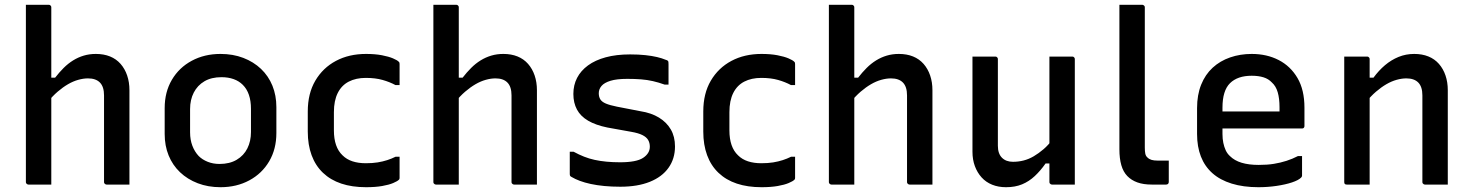

<svg xmlns="http://www.w3.org/2000/svg" viewBox="-20 -770 6140 801"><path d="M99 0Q96 0 93.5 -1.5Q91 -3 89.5 -5Q88 -7 88 -11Q88 -91 88 -171Q88 -251 88 -331.5Q88 -412 88 -492Q88 -572 88 -651Q88 -682 88 -707.5Q88 -733 88 -750Q106 -750 122 -750Q138 -750 153 -750Q168 -750 183 -750Q187 -750 189 -748.5Q191 -747 192.5 -745Q194 -743 194 -739Q194 -647 194 -554.5Q194 -462 194 -369.5Q194 -277 194 -184.5Q194 -92 194 0Q177 0 162 0Q147 0 131.5 0Q116 0 99 0ZM178 -343V-446H210Q227 -468 245.5 -486.5Q264 -505 285 -518Q306 -531 329.5 -538Q353 -545 380 -545Q413 -545 439 -534.5Q465 -524 483 -503.5Q501 -483 510.5 -455Q520 -427 520 -394Q520 -346 520 -297Q520 -248 520 -199.5Q520 -151 520 -102Q520 -76 520 -50.5Q520 -25 520 0Q495 0 473 0Q451 0 425 0Q422 0 419.5 -1.5Q417 -3 415.5 -5Q414 -7 414 -11Q414 -71 414 -131Q414 -191 414 -251.5Q414 -312 414 -372Q414 -408 397 -425.5Q380 -443 347 -443Q328 -443 306.5 -437Q285 -431 263.5 -418.5Q242 -406 220.5 -387.5Q199 -369 178 -343Z M900 -545Q952 -545 995 -528.5Q1038 -512 1069 -482.5Q1100 -453 1116.5 -412.5Q1133 -372 1133 -323V-215Q1133 -148 1103 -97Q1073 -46 1020 -17.5Q967 11 900 11Q848 11 805 -5.5Q762 -22 731 -51.5Q700 -81 683.5 -121.5Q667 -162 667 -211V-319Q667 -386 697 -437Q727 -488 780 -516.5Q833 -545 900 -545ZM904 -448Q862 -448 833 -431Q804 -414 788.5 -384Q773 -354 773 -315V-218Q773 -187 782.5 -162Q792 -137 809 -119Q824 -104 846.5 -95Q869 -86 896 -86Q938 -86 967.5 -103.5Q997 -121 1012 -151Q1027 -181 1027 -219V-316Q1027 -349 1018.5 -374Q1010 -399 993 -416Q977 -432 954.5 -440Q932 -448 904 -448Z M1507 -545Q1545 -545 1573.5 -539.5Q1602 -534 1619.5 -526.5Q1637 -519 1643 -513Q1646 -510 1646.5 -508Q1647 -506 1647 -502Q1647 -481 1647 -459Q1647 -437 1647 -415H1630Q1606 -428 1576 -436.5Q1546 -445 1506 -445Q1465 -445 1435 -429.5Q1405 -414 1389 -382Q1373 -350 1373 -302V-226Q1373 -191 1382 -165Q1391 -139 1409 -122Q1426 -105 1450.5 -97Q1475 -89 1506 -89Q1534 -89 1555.5 -92.5Q1577 -96 1595.5 -102Q1614 -108 1630 -116H1647Q1647 -94 1647 -72Q1647 -50 1647 -28Q1647 -26 1646.5 -24Q1646 -22 1644 -20Q1638 -14 1620.5 -6.5Q1603 1 1574.5 6Q1546 11 1507 11Q1449 11 1404 -4Q1359 -19 1327.5 -49Q1296 -79 1280 -122.5Q1264 -166 1264 -221V-305Q1264 -380 1295.5 -433.5Q1327 -487 1381.5 -516Q1436 -545 1507 -545Z M1799 0Q1796 0 1793.5 -1.5Q1791 -3 1789.5 -5Q1788 -7 1788 -11Q1788 -91 1788 -171Q1788 -251 1788 -331.5Q1788 -412 1788 -492Q1788 -572 1788 -651Q1788 -682 1788 -707.5Q1788 -733 1788 -750Q1806 -750 1822 -750Q1838 -750 1853 -750Q1868 -750 1883 -750Q1887 -750 1889 -748.5Q1891 -747 1892.5 -745Q1894 -743 1894 -739Q1894 -647 1894 -554.5Q1894 -462 1894 -369.5Q1894 -277 1894 -184.5Q1894 -92 1894 0Q1877 0 1862 0Q1847 0 1831.5 0Q1816 0 1799 0ZM1878 -343V-446H1910Q1927 -468 1945.5 -486.5Q1964 -505 1985 -518Q2006 -531 2029.5 -538Q2053 -545 2080 -545Q2113 -545 2139 -534.5Q2165 -524 2183 -503.5Q2201 -483 2210.5 -455Q2220 -427 2220 -394Q2220 -346 2220 -297Q2220 -248 2220 -199.5Q2220 -151 2220 -102Q2220 -76 2220 -50.5Q2220 -25 2220 0Q2195 0 2173 0Q2151 0 2125 0Q2122 0 2119.5 -1.5Q2117 -3 2115.5 -5Q2114 -7 2114 -11Q2114 -71 2114 -131Q2114 -191 2114 -251.5Q2114 -312 2114 -372Q2114 -408 2097 -425.5Q2080 -443 2047 -443Q2028 -443 2006.5 -437Q1985 -431 1963.5 -418.5Q1942 -406 1920.5 -387.5Q1899 -369 1878 -343Z M2567 -93Q2635 -93 2663 -111.5Q2691 -130 2691 -158Q2691 -174 2684 -186Q2677 -198 2660 -206.5Q2643 -215 2614 -220L2514 -238Q2465 -248 2433.5 -266.5Q2402 -285 2387 -313Q2372 -341 2372 -378Q2372 -415 2387.5 -445Q2403 -475 2433 -497Q2463 -519 2507 -531Q2551 -543 2609 -543Q2644 -543 2672 -540Q2700 -537 2721 -532Q2742 -527 2756 -521Q2763 -519 2765.5 -517Q2768 -515 2768.5 -511.5Q2769 -508 2769 -502Q2769 -485 2769 -461.5Q2769 -438 2769 -417H2753Q2728 -426 2704 -431.5Q2680 -437 2654 -439Q2628 -441 2597 -441Q2553 -441 2527 -433Q2501 -425 2489.5 -411.5Q2478 -398 2478 -381Q2478 -366 2484.5 -355.5Q2491 -345 2507.5 -338Q2524 -331 2554 -325L2652 -306Q2697 -299 2729 -279.5Q2761 -260 2778.5 -230Q2796 -200 2796 -159Q2796 -108 2769 -70Q2742 -32 2691 -11.5Q2640 9 2568 9Q2532 9 2501 6Q2470 3 2444.5 -2.5Q2419 -8 2399 -15.5Q2379 -23 2364 -32Q2360 -34 2358.5 -36.5Q2357 -39 2357 -45Q2357 -64 2357 -89Q2357 -114 2357 -137H2373Q2395 -125 2416.5 -116.5Q2438 -108 2461 -103Q2484 -98 2510.5 -95.5Q2537 -93 2567 -93Z M3157 -545Q3195 -545 3223.5 -539.5Q3252 -534 3269.5 -526.5Q3287 -519 3293 -513Q3296 -510 3296.5 -508Q3297 -506 3297 -502Q3297 -481 3297 -459Q3297 -437 3297 -415H3280Q3256 -428 3226 -436.5Q3196 -445 3156 -445Q3115 -445 3085 -429.5Q3055 -414 3039 -382Q3023 -350 3023 -302V-226Q3023 -191 3032 -165Q3041 -139 3059 -122Q3076 -105 3100.5 -97Q3125 -89 3156 -89Q3184 -89 3205.5 -92.5Q3227 -96 3245.5 -102Q3264 -108 3280 -116H3297Q3297 -94 3297 -72Q3297 -50 3297 -28Q3297 -26 3296.5 -24Q3296 -22 3294 -20Q3288 -14 3270.5 -6.5Q3253 1 3224.5 6Q3196 11 3157 11Q3099 11 3054 -4Q3009 -19 2977.5 -49Q2946 -79 2930 -122.5Q2914 -166 2914 -221V-305Q2914 -380 2945.5 -433.5Q2977 -487 3031.5 -516Q3086 -545 3157 -545Z M3449 0Q3446 0 3443.5 -1.5Q3441 -3 3439.5 -5Q3438 -7 3438 -11Q3438 -91 3438 -171Q3438 -251 3438 -331.5Q3438 -412 3438 -492Q3438 -572 3438 -651Q3438 -682 3438 -707.5Q3438 -733 3438 -750Q3456 -750 3472 -750Q3488 -750 3503 -750Q3518 -750 3533 -750Q3537 -750 3539 -748.5Q3541 -747 3542.5 -745Q3544 -743 3544 -739Q3544 -647 3544 -554.5Q3544 -462 3544 -369.5Q3544 -277 3544 -184.5Q3544 -92 3544 0Q3527 0 3512 0Q3497 0 3481.5 0Q3466 0 3449 0ZM3528 -343V-446H3560Q3577 -468 3595.5 -486.5Q3614 -505 3635 -518Q3656 -531 3679.5 -538Q3703 -545 3730 -545Q3763 -545 3789 -534.5Q3815 -524 3833 -503.5Q3851 -483 3860.5 -455Q3870 -427 3870 -394Q3870 -346 3870 -297Q3870 -248 3870 -199.5Q3870 -151 3870 -102Q3870 -76 3870 -50.5Q3870 -25 3870 0Q3845 0 3823 0Q3801 0 3775 0Q3772 0 3769.5 -1.5Q3767 -3 3765.5 -5Q3764 -7 3764 -11Q3764 -71 3764 -131Q3764 -191 3764 -251.5Q3764 -312 3764 -372Q3764 -408 3747 -425.5Q3730 -443 3697 -443Q3678 -443 3656.5 -437Q3635 -431 3613.5 -418.5Q3592 -406 3570.5 -387.5Q3549 -369 3528 -343Z M4132 -534Q4136 -534 4138 -532.5Q4140 -531 4141.5 -529Q4143 -527 4143 -523Q4143 -478 4143 -431.5Q4143 -385 4143 -339Q4143 -293 4143 -248.5Q4143 -204 4143 -162Q4143 -129 4160 -112Q4177 -95 4206 -95Q4229 -95 4250.5 -100.5Q4272 -106 4292.5 -118Q4313 -130 4333.5 -147.5Q4354 -165 4373 -191V-88H4342Q4321 -58 4297 -35.5Q4273 -13 4244 -1Q4215 11 4177 11Q4145 11 4119 0.5Q4093 -10 4075 -30Q4057 -50 4047 -77Q4037 -104 4037 -137Q4037 -182 4037 -226.5Q4037 -271 4037 -316.5Q4037 -362 4037 -406Q4037 -438 4037 -470Q4037 -502 4037 -534Q4061 -534 4085 -534Q4109 -534 4132 -534ZM4453 -534Q4457 -534 4459 -532.5Q4461 -531 4462.5 -529Q4464 -527 4464 -523Q4464 -452 4464 -381.5Q4464 -311 4464 -240Q4464 -169 4464 -99Q4464 -78 4464 -60Q4464 -42 4464 -26.5Q4464 -11 4464 0Q4448 0 4431.5 0Q4415 0 4399.5 0Q4384 0 4369 0Q4366 0 4363.5 -1.5Q4361 -3 4359.5 -5Q4358 -7 4358 -11Q4358 -98 4358 -185.5Q4358 -273 4358 -360Q4358 -447 4358 -534Q4375 -534 4390.5 -534Q4406 -534 4422 -534Q4438 -534 4453 -534Z M4650 -625Q4650 -659 4650 -689.5Q4650 -720 4650 -750Q4669 -750 4678.5 -750Q4688 -750 4693 -750Q4698 -750 4702 -750Q4706 -750 4715.5 -750Q4725 -750 4745 -750Q4748 -750 4750.5 -748.5Q4753 -747 4754.5 -745Q4756 -743 4756 -739Q4756 -680 4756 -621.5Q4756 -563 4756 -505Q4756 -447 4756 -388.5Q4756 -330 4756 -271.5Q4756 -213 4756 -154Q4756 -139 4758 -129Q4760 -119 4767 -113Q4774 -106 4784 -103Q4794 -100 4810 -100Q4813 -100 4818.5 -100Q4824 -100 4829 -100Q4834 -100 4838.5 -100Q4843 -100 4846 -100H4856Q4856 -80 4856 -56Q4856 -32 4856 -11Q4856 -6 4853 -3Q4850 0 4845 0Q4842 0 4838.5 0Q4835 0 4829 0Q4823 0 4812.5 0Q4802 0 4785 0Q4750 0 4725 -9Q4700 -18 4683 -35.5Q4666 -53 4658 -81Q4650 -109 4650 -147Q4650 -206 4650 -266Q4650 -326 4650 -385.5Q4650 -445 4650 -505Q4650 -565 4650 -625Z M5202 -545Q5265 -545 5314.5 -519.5Q5364 -494 5393 -444.5Q5422 -395 5422 -321V-244Q5422 -241 5420.5 -238.5Q5419 -236 5417 -235Q5415 -234 5411 -234H5161Q5145 -234 5128 -234Q5111 -234 5094 -234H5060L5051 -305H5318Q5318 -310 5318 -314.5Q5318 -319 5318 -323Q5318 -359 5310.5 -385Q5303 -411 5286 -426Q5272 -441 5251 -447.5Q5230 -454 5202 -454Q5143 -454 5111.5 -423Q5080 -392 5080 -321V-211Q5080 -191 5083.5 -174Q5087 -157 5093.5 -143Q5100 -129 5111 -119Q5130 -100 5160 -91Q5190 -82 5231 -82Q5267 -82 5294.5 -86.5Q5322 -91 5347 -99Q5372 -107 5395 -119H5412Q5412 -98 5412 -77.5Q5412 -57 5412 -37Q5412 -35 5411 -33Q5410 -31 5408 -29Q5397 -18 5370 -9Q5343 0 5306 5.5Q5269 11 5230 11Q5167 11 5118.5 -4Q5070 -19 5038 -47.5Q5006 -76 4990 -117Q4974 -158 4974 -211V-319Q4974 -374 4991 -416.5Q5008 -459 5039 -487.5Q5070 -516 5112 -530.5Q5154 -545 5202 -545Z M6020 0Q5995 0 5973 0Q5951 0 5925 0Q5922 0 5919.5 -1.5Q5917 -3 5915.5 -5Q5914 -7 5914 -11Q5914 -71 5914 -131.5Q5914 -192 5914 -252Q5914 -312 5914 -372Q5914 -408 5897 -425.5Q5880 -443 5847 -443Q5828 -443 5806.5 -437Q5785 -431 5763.5 -418.5Q5742 -406 5720.5 -387.5Q5699 -369 5678 -343V-446H5710Q5732 -476 5758 -498Q5784 -520 5814.5 -532.5Q5845 -545 5880 -545Q5913 -545 5939 -534.5Q5965 -524 5983 -503.5Q6001 -483 6010.5 -455Q6020 -427 6020 -394Q6020 -346 6020 -297Q6020 -248 6020 -199.5Q6020 -151 6020 -102Q6020 -76 6020 -50.5Q6020 -25 6020 0ZM5694 0Q5677 0 5662 0Q5647 0 5631 0Q5615 0 5599 0Q5596 0 5594 -0.5Q5592 -1 5590.5 -2.5Q5589 -4 5588.5 -6Q5588 -8 5588 -11Q5588 -64 5588 -117.5Q5588 -171 5588 -223.5Q5588 -276 5588 -329Q5588 -382 5588 -435Q5588 -466 5588 -491.5Q5588 -517 5588 -534Q5606 -534 5622 -534Q5638 -534 5653 -534Q5668 -534 5683 -534Q5687 -534 5689 -532.5Q5691 -531 5692.5 -529Q5694 -527 5694 -523Q5694 -436 5694 -349Q5694 -262 5694 -174.5Q5694 -87 5694 0Z"/></svg>

Font: Recursive Medium
Style: Regular
Weight: 500
Version: Version 1.085